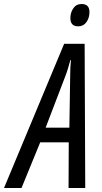

<svg xmlns="http://www.w3.org/2000/svg" viewBox="-85 -935 509 955"><path d="M-65 0H22L115 -227H257L256 0H339L336 -717H234ZM142 -300 238 -551Q248 -576 254 -597.5Q260 -619 265 -636H268Q264 -604 264 -551L260 -300ZM304 -804Q330 -804 345 -825Q360 -846 360 -875Q360 -915 321 -915Q294 -915 279.5 -893.5Q265 -872 265 -845Q265 -804 304 -804Z"/></svg>

Font: Noto Sans UI Condensed
Style: Italic
Weight: 400
Width: 3
Italic angle: -12°
Designer: Monotype Design Team
Foundry: Monotype Imaging Inc.
Version: Version 1.901